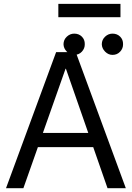

<svg xmlns="http://www.w3.org/2000/svg" viewBox="-20 -994 696 1014"><path d="M11.7 0 276.4 -718.8H379.9L644.5 0H547.9L328.1 -630.9H326.2L103.5 0ZM144.5 -216.8V-292H511.7V-216.8ZM372.1 -704.1Q350.1 -704.1 333 -721.2Q315.9 -738.3 315.4 -760.7Q315.9 -784.7 333 -800.5Q350.1 -816.4 372.1 -816.4Q396.5 -816.4 412.4 -800.5Q428.2 -784.7 427.7 -760.7Q428.2 -738.3 412.4 -721.2Q396.5 -704.1 372.1 -704.1ZM574.2 -704.1Q552.2 -704.1 535.2 -721.2Q518.1 -738.3 517.6 -760.7Q518.1 -784.7 535.2 -800.5Q552.2 -816.4 574.2 -816.4Q598.6 -816.4 614.5 -800.5Q630.4 -784.7 629.9 -760.7Q630.4 -738.3 614.5 -721.2Q598.6 -704.1 574.2 -704.1ZM616.2 -973.6V-903.3H288.1V-973.6Z"/></svg>

Font: Inter Display V
Style: Regular
Weight: 400
Designer: Rasmus Andersson
Foundry: rsms
Version: Version 3.015;git-src